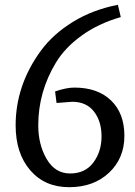

<svg xmlns="http://www.w3.org/2000/svg" viewBox="-20 -767 562 798"><path d="M289 -403Q386 -403 441.5 -349.5Q497 -296 497 -202.5Q497 -109 433 -49Q369 11 267.5 11Q166 11 105.5 -59.5Q45 -130 45 -246Q45 -412 149 -555Q200 -625 283 -676Q366 -727 470 -747L482 -696Q388 -669 318.5 -618.5Q249 -568 212 -506Q139 -385 139 -246Q139 -166 174 -106Q209 -46 271.5 -46Q334 -46 368 -91.5Q402 -137 402 -200Q402 -263 370.5 -303.5Q339 -344 280 -344L215 -339L209 -387Q256 -403 289 -403Z"/></svg>

Font: Andada SC
Style: Regular
Weight: 400
Designer: Carolina Giovagnoli
Foundry: Carolina Giovagnoli
Version: Version 1.003